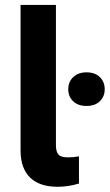

<svg xmlns="http://www.w3.org/2000/svg" viewBox="-20 -731 435 761"><path d="M61.5 -708V-711.4H64.5H198.7H201.7V-708V-397V-155.3Q201.7 -129.4 211.9 -118.2Q221.2 -107.4 249 -107.4Q249.5 -107.4 250 -107.4Q251 -107.4 252.4 -107.4Q272 -107.4 289.1 -110.8L293 -111.3V-107.4V-5.9V-3.4L290.5 -2.9Q250.5 9.3 208.5 9.3Q136.7 9.3 99.6 -26.9Q61.5 -64 61.5 -134.3V-397ZM322.8 -444.3Q356.4 -444.3 375.7 -425.5Q395 -406.7 395 -377.4Q395 -348.1 375.7 -329.6Q356.4 -311 322.8 -311Q289.6 -311 270 -329.6Q250.5 -348.1 250.5 -377.4Q250.5 -406.7 270.3 -425.5Q290 -444.3 322.8 -444.3Z"/></svg>

Font: MAUL Bold
Style: Bold
Weight: 700
Designer: MAUL
Version: Version 1.0; 2020; ttfautohint (v1.8.3)